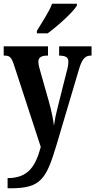

<svg xmlns="http://www.w3.org/2000/svg" viewBox="-20 -786 514 1036"><path d="M179 -619V-606H237C292 -646 375 -721 395 -756V-766H261C245 -721 205 -664 179 -619ZM21 175V230H36C200 230 229 182 285 -4L407 -415C424 -471 441 -486 471 -486H474V-536H299V-486H302C335 -484 349 -478 349 -452C349 -436 344 -413 339 -397L291 -206C282 -172 276 -142 271 -108C268 -137 259 -183 244 -237L199 -396C192 -419 187 -438 187 -453C187 -473 199 -486 236 -486H239V-536H0V-486H4C31 -486 41 -479 55 -437L200 7C172 110 133 175 21 175Z"/></svg>

Font: Noto Serif Khmer ExtraCondensed
Style: Bold
Weight: 700
Width: 2
Designer: Danh Hong and the Monotype Design Team
Foundry: Monotype Imaging Inc.
Version: Version 2.004